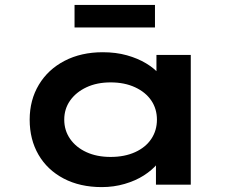

<svg xmlns="http://www.w3.org/2000/svg" viewBox="-20 -753 972 783"><path d="M395 10Q306 10 239.5 -25Q173 -60 137 -122Q101 -184 101 -265Q101 -345 138.5 -407.5Q176 -470 243.5 -505Q311 -540 399 -540Q453 -540 497.5 -527.5Q542 -515 576 -494.5Q610 -474 630 -450Q650 -426 654 -403L618 -400V-529H758V0H616V-143L645 -134Q642 -109 621 -84Q600 -59 566.5 -37.5Q533 -16 488.5 -3Q444 10 395 10ZM431 -113Q488 -113 531 -132.5Q574 -152 597 -186.5Q620 -221 620 -265Q620 -309 597 -343Q574 -377 531 -397Q488 -417 431 -417Q375 -417 332.5 -397Q290 -377 266 -343Q242 -309 242 -265Q242 -221 266 -186.5Q290 -152 332.5 -132.5Q375 -113 431 -113ZM284 -641V-733H612V-641Z"/></svg>

Font: Lexend Tera SemiBold
Style: Regular
Weight: 600
Version: Version 1.007